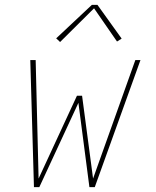

<svg xmlns="http://www.w3.org/2000/svg" viewBox="-20 -766 640 786"><path d="M119 0 104 -520H126L138 -35L295 -374H316L361 -35L534 -520H555L368 0H346L301 -345L141 0ZM226 -594 210 -609 356 -746H379L478 -608L459 -596L365 -732Z"/></svg>

Font: Iosevka SS04 Thin Extended
Style: Italic
Weight: 100
Width: 7
Italic angle: -9°
Monospace: yes
Designer: Belleve Invis
Foundry: Belleve Invis
Version: Version 19.0.0; ttfautohint (v1.8.4)